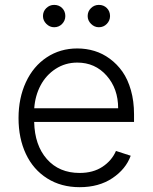

<svg xmlns="http://www.w3.org/2000/svg" viewBox="-20 -750 621 781"><path d="M304 11.4Q228.7 11.4 172.1 -24.3Q115.4 -60 85.4 -123.6Q55.4 -187.1 55.4 -269.5Q55.4 -351.2 85.4 -415.8Q115.4 -480.5 170.1 -516.7Q224.8 -552.9 294.4 -552.9Q330.6 -552.9 364 -542.8Q397.4 -532.7 426.8 -511Q456.3 -489.3 478.2 -458.3Q500 -427.2 512.6 -382.8Q525.2 -338.4 525.2 -285.2V-253.9H119Q121.1 -159.1 170.8 -102.8Q220.5 -46.5 304 -46.5Q359 -46.5 396.8 -71.6Q434.7 -96.6 451.7 -136L511.7 -116.5Q491.8 -61.8 437 -25.2Q382.1 11.4 304 11.4ZM119.3 -309.7H460.6Q460.6 -389.2 413.7 -442.3Q366.8 -495.4 294.4 -495.4Q245.7 -495.4 206.5 -470Q167.3 -444.6 145.1 -402.7Q122.9 -360.8 119.3 -309.7ZM200.3 -639.2Q182.2 -639.2 168.5 -652.9Q154.8 -666.5 154.8 -684.7Q154.8 -703.8 168.3 -717Q181.8 -730.1 200.3 -730.1Q219.8 -730.1 232.8 -717.2Q245.7 -704.2 245.7 -684.7Q245.7 -666.2 232.6 -652.7Q219.5 -639.2 200.3 -639.2ZM382.1 -639.2Q364 -639.2 350.3 -652.9Q336.6 -666.5 336.6 -684.7Q336.6 -703.8 350.1 -717Q363.6 -730.1 382.1 -730.1Q401.6 -730.1 414.6 -717.2Q427.6 -704.2 427.6 -684.7Q427.6 -666.2 414.4 -652.7Q401.3 -639.2 382.1 -639.2Z"/></svg>

Font: Inter Light BETA
Style: Regular
Weight: 300
Designer: Rasmus Andersson
Foundry: rsms
Version: Version 3.011;git-f93a4a705